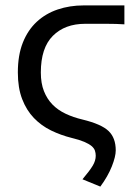

<svg xmlns="http://www.w3.org/2000/svg" viewBox="-20 -506 506 710"><path d="M351 184 285 157Q312 125 323 106.5Q334 88 334 70Q334 60 331 51Q328 42 318.5 34Q309 26 291.5 18.5Q274 11 245 4Q205 -6 169 -23.5Q133 -41 105.5 -69.5Q78 -98 62 -139.5Q46 -181 46 -238Q46 -302 64.5 -348.5Q83 -395 116 -425.5Q149 -456 193.5 -471Q238 -486 289 -486H440V-416Q411 -418 373.5 -418Q336 -418 295 -418Q220 -418 175.5 -373.5Q131 -329 131 -238Q131 -198 142.5 -169Q154 -140 174 -119.5Q194 -99 222.5 -85.5Q251 -72 285 -64Q355 -47 381.5 -21.5Q408 4 408 50Q408 73 393.5 109.5Q379 146 351 184Z"/></svg>

Font: SourceSansPro
Style: Book
Weight: 400
Designer: Paul D. Hunt
Foundry: Adobe Systems Incorporated
Version: Version 2.021;PS 2.000;hotconv 1.0.86;makeotf.lib2.5.63406